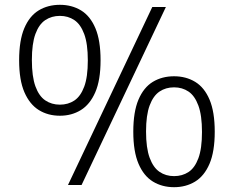

<svg xmlns="http://www.w3.org/2000/svg" viewBox="-20 -769 972 798"><path d="M262.5 0 613 -740H669.5L319 0ZM229 -288Q179.5 -288 141.5 -311.5Q103.5 -335 81.5 -385.5Q59.5 -436 59.5 -518.5Q59.5 -601 81 -651.8Q102.5 -702.5 140.8 -725.8Q179 -749 229 -749Q278.5 -749 316.8 -725.8Q355 -702.5 376.5 -651.8Q398 -601 398 -518.5Q398 -436 376 -385.5Q354 -335 316 -311.5Q278 -288 229 -288ZM229 -334Q263 -334 289 -351.2Q315 -368.5 330 -408.8Q345 -449 345 -518Q345 -587 330 -627.5Q315 -668 289 -685.5Q263 -703 229 -703Q194.5 -703 168.2 -685.5Q142 -668 127.2 -627.8Q112.5 -587.5 112.5 -519.5Q112.5 -451 127.2 -410.2Q142 -369.5 168.2 -351.8Q194.5 -334 229 -334ZM703.5 9Q654 9 615.8 -14.2Q577.5 -37.5 555.8 -88.2Q534 -139 534 -221.5Q534 -304 555.5 -354.8Q577 -405.5 615.2 -428.8Q653.5 -452 703.5 -452Q753 -452 791.2 -428.8Q829.5 -405.5 851 -354.8Q872.5 -304 872.5 -221.5Q872.5 -139 850.8 -88.2Q829 -37.5 790.8 -14.2Q752.5 9 703.5 9ZM703.5 -37Q737.5 -37 763.5 -54Q789.5 -71 804.5 -111.2Q819.5 -151.5 819.5 -220.5Q819.5 -289.5 804.5 -330.2Q789.5 -371 763.5 -388.5Q737.5 -406 703.5 -406Q669 -406 643 -388.5Q617 -371 602 -330.8Q587 -290.5 587 -222.5Q587 -154 602 -113.2Q617 -72.5 643 -54.8Q669 -37 703.5 -37Z"/></svg>

Font: Encode Sans SC SemiExpanded Light
Style: Regular
Weight: 300
Width: 6
Designer: Multiple Designers
Foundry: Impallari Type
Version: Version 3.002